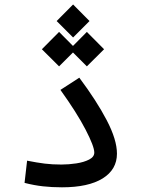

<svg xmlns="http://www.w3.org/2000/svg" viewBox="-20 -821 626 844"><path d="M252.4 2.4Q207.5 2.4 168.7 -2Q129.9 -6.3 87.9 -17.1L99.1 -114.7Q143.1 -106 176.5 -101.8Q210 -97.7 250 -97.7Q282.2 -97.7 315.7 -102.8Q349.1 -107.9 371.8 -119.6Q394.5 -131.3 394.5 -150.4Q394.5 -177.2 356.2 -251.2Q317.9 -325.2 245.6 -425.8L328.6 -479.5Q404.3 -378.4 449.2 -292.5Q494.1 -206.5 494.1 -145.5Q494.1 -75.7 431.2 -36.6Q368.2 2.4 252.4 2.4ZM361.8 -529.3 300.8 -590.3 239.7 -529.3 164.1 -604.5 239.7 -680.7 300.8 -619.1 361.8 -680.7 437.5 -604.5ZM301.3 -656.2 229 -728.5 301.3 -801.3 373.5 -728.5Z"/></svg>

Font: CaskaydiaMono NF
Style: Regular
Weight: 400
Designer: Aaron Bell
Foundry: Saja Typeworks
Version: Version 2111.001; ttfautohint (v1.8.4);Nerd Fonts 3.1.1